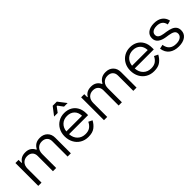

<svg xmlns="http://www.w3.org/2000/svg" viewBox="202 -1789 2893 2893"><g transform="rotate(-45 1648.5 -343.0)"><path d="M142.5 -487V-422.8H152.5Q171.5 -457.8 206.5 -477.1Q241.5 -496.5 294.5 -496.5Q349.5 -496.5 386.2 -471.9Q423 -447.2 440.2 -406.5H450.2Q472 -450 509.8 -473.2Q547.5 -496.5 604.2 -496.5Q678 -496.5 723.8 -451.6Q769.5 -406.8 769.5 -332V0H700.5V-326Q700.5 -376.5 670.1 -406.5Q639.8 -436.5 586 -436.5Q528.8 -436.5 492.9 -399.2Q457 -362 457 -295.2V0H388V-326Q388 -376.5 357.6 -406.5Q327.2 -436.5 273.5 -436.5Q216.2 -436.5 180.4 -399.2Q144.5 -362 144.5 -295.2V0H75.5V-487Z M882.9 -247.3Q882.9 -319.6 914.4 -377.5Q945.9 -435.5 1001.6 -468.3Q1057.3 -501 1126.7 -501Q1195 -501 1247.9 -472.2Q1300.8 -443.3 1330.5 -388.7Q1360.3 -334.1 1360.3 -261.3V-223.2H954Q959 -143.3 1008 -95.5Q1056.9 -47.7 1133.7 -47.7Q1194.9 -47.7 1232.3 -75.5Q1269.7 -103.3 1291.8 -150.5L1352.8 -120.7Q1322 -62.1 1272 -24.1Q1222.1 14 1133.7 14Q1059.2 14 1002.3 -20Q945.3 -54 914.1 -113.7Q882.9 -173.4 882.9 -247.3ZM1289.1 -281.1Q1285.7 -356.5 1241.8 -398Q1197.8 -439.4 1126.7 -439.4Q1055.7 -439.4 1009.4 -396.9Q963 -354.4 954.5 -281.1ZM1132 -653.5H1121.5L1059 -570H982.5L1082.5 -700H1171L1271 -570H1194.5Z M1542.5 -487V-422.8H1552.5Q1571.5 -457.8 1606.5 -477.1Q1641.5 -496.5 1694.5 -496.5Q1749.5 -496.5 1786.2 -471.9Q1823 -447.2 1840.2 -406.5H1850.2Q1872 -450 1909.8 -473.2Q1947.5 -496.5 2004.2 -496.5Q2078 -496.5 2123.8 -451.6Q2169.5 -406.8 2169.5 -332V0H2100.5V-326Q2100.5 -376.5 2070.1 -406.5Q2039.8 -436.5 1986 -436.5Q1928.8 -436.5 1892.9 -399.2Q1857 -362 1857 -295.2V0H1788V-326Q1788 -376.5 1757.6 -406.5Q1727.2 -436.5 1673.5 -436.5Q1616.2 -436.5 1580.4 -399.2Q1544.5 -362 1544.5 -295.2V0H1475.5V-487Z M2282.9 -247.3Q2282.9 -319.6 2314.4 -377.5Q2345.9 -435.5 2401.6 -468.3Q2457.3 -501 2526.7 -501Q2595 -501 2647.9 -472.2Q2700.8 -443.3 2730.5 -388.7Q2760.3 -334.1 2760.3 -261.3V-223.2H2354Q2359 -143.3 2408 -95.5Q2456.9 -47.7 2533.7 -47.7Q2594.9 -47.7 2632.3 -75.5Q2669.7 -103.3 2691.8 -150.5L2752.8 -120.7Q2722 -62.1 2672 -24.1Q2622.1 14 2533.7 14Q2459.2 14 2402.3 -20Q2345.3 -54 2314.1 -113.7Q2282.9 -173.4 2282.9 -247.3ZM2689.1 -281.1Q2685.7 -356.5 2641.8 -398Q2597.8 -439.4 2526.7 -439.4Q2455.7 -439.4 2409.4 -396.9Q2363 -354.4 2354.5 -281.1Z M2858.5 -362.2Q2858.5 -426.8 2907.8 -463.9Q2957 -501 3041 -501Q3122.8 -501 3174.1 -463.4Q3225.5 -425.8 3240 -357L3175.5 -340Q3165 -394 3130.2 -419Q3095.5 -444 3041 -444Q2988.5 -444 2957.5 -423.1Q2926.5 -402.2 2926.5 -364.2Q2926.5 -329 2954.2 -310.1Q2982 -291.2 3030.5 -284L3084.2 -276Q3138.8 -267.5 3176 -252.2Q3213.2 -237 3235.1 -208.5Q3257 -180 3257 -134.8Q3257 -65.2 3204 -25.6Q3151 14 3061 14Q2968.2 14 2908.2 -30.2Q2848.2 -74.5 2834.5 -164.5L2901 -179.5Q2921.8 -43 3061 -43Q3119.5 -43 3154.2 -67.2Q3189 -91.5 3189 -132.2Q3189 -168.8 3159.8 -187.9Q3130.5 -207 3072 -216L3018.2 -224Q2944.2 -235.8 2901.4 -268.8Q2858.5 -301.8 2858.5 -362.2Z"/></g></svg>

Font: Space Grotesk Variable
Style: Regular
Weight: 400
Designer: Florian Karsten (Space Grotesk), Colophon Foundry (Space Mono)
Foundry: Florian Karsten
Version: Version 1.106